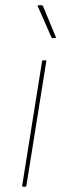

<svg xmlns="http://www.w3.org/2000/svg" viewBox="-20 -706 243 726"><path d="M68 0Q63 0 64 -5L139 -474Q140 -478 144 -478H151Q153 -478 154.5 -477.5Q156 -477 155 -474L80 -5Q79 -1 78 -0.5Q77 0 75 0ZM179 -562Q177 -562 176 -563Q175 -564 174 -566L123 -682Q122 -684 123 -685Q124 -686 125 -686H138Q140 -686 141 -685Q142 -684 143 -682L191 -566Q192 -564 191 -563Q190 -562 188 -562Z"/></svg>

Font: Sofia Sans Hairline
Style: Italic
Weight: 1
Italic angle: -9°
Designer: Botio Nikoltchev, Ani Petrova
Foundry: lettersoup
Version: Version 4.102